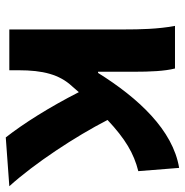

<svg xmlns="http://www.w3.org/2000/svg" viewBox="-8 -606 626 649"><g transform="rotate(90 304.5 -281.0)"><path d="M444 12 609 0C532 -85 441 -223 385 -332C449 -392 498 -421 558 -436L547 -574C419 -553 311 -436 226 -300H222V-423C222 -475 220 -525 211 -560H67C78 -503 79 -437 79 -393V0H217V-32C217 -113 231 -169 271 -212L291 -235C342 -135 397 -48 444 12Z"/></g></svg>

Font: Spoqa Han Sans Neo Bold
Style: Bold
Weight: 700
Designer: [Spoqa Han Sans Neo] Dong-huui Kim  Younghwa Kang  Yujin Lee  [Noto Sans] Ryoko NISHIZUKA  (kana & ideographs); Paul D. 
Foundry: Spoqa (http://www.spoqa-han-sans.com)
Version: Version 1.100;hotconv 1.0.109;makeotfexe 2.5.65596